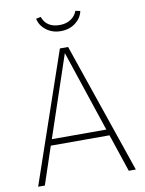

<svg xmlns="http://www.w3.org/2000/svg" viewBox="-94 -924 746 989"><g transform="rotate(-10 279.5 -429.5)"><path d="M421 -229 279 -654 136 -229ZM432 -197H125L59 0H24L258 -682H301L535 0H498ZM279 -769Q235 -769 203 -793.5Q171 -818 164 -854L189 -859Q209 -801 279 -801Q313 -801 337 -817Q361 -833 370 -859L395 -854Q388 -818 356 -793.5Q324 -769 279 -769Z"/></g></svg>

Font: FiraSans
Style: Regular
Weight: 200
Designer: Carrois Corporate & Edenspiekermann AG
Foundry: Carrois Corporate GbR & Edenspiekermann AG
Version: Version 3.106;PS 003.106;hotconv 1.0.70;makeotf.lib2.5.58329